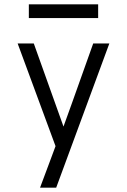

<svg xmlns="http://www.w3.org/2000/svg" viewBox="-20 -872 590 892"><path d="M241 0H166Q178 -31 189 -61.5Q200 -92 212 -123L238 -193L62 -670H137L275 -284L315 -395L413 -670H488ZM114 -788V-852H436V-788Z"/></svg>

Font: Lode
Style: Regular
Weight: 400
Monospace: yes
Designer: Belleve Invis
Foundry: Belleve Invis
Version: Version 29.2.0; ttfautohint (v1.8.3)